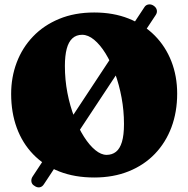

<svg xmlns="http://www.w3.org/2000/svg" viewBox="-20 -776 844 861"><path d="M134 57Q122.5 50.5 120.8 38.2Q119 26 127 14.5L627 -743Q633.5 -754 645.8 -756Q658 -758 669.5 -750Q681 -742 683.2 -730.8Q685.5 -719.5 678.5 -709L177 50Q169.5 62 157.8 64Q146 66 134 57ZM402.5 -720Q488 -720 556.8 -692.8Q625.5 -665.5 674 -616.5Q722.5 -567.5 748.5 -501Q774.5 -434.5 774.5 -356Q774.5 -274 748.8 -205.2Q723 -136.5 674.5 -86Q626 -35.5 557.2 -7.8Q488.5 20 402.5 20Q315 20 246 -7Q177 -34 128.8 -84Q80.5 -134 55.2 -202.8Q30 -271.5 30 -355Q30 -430 55 -496Q80 -562 128 -612.2Q176 -662.5 245.2 -691.2Q314.5 -720 402.5 -720ZM536 -220Q536 -280 525.2 -338Q514.5 -396 495.8 -447Q477 -498 453 -536.8Q429 -575.5 402 -597.8Q375 -620 348.5 -620Q322 -620 304.8 -604.2Q287.5 -588.5 279.2 -557.2Q271 -526 271 -480Q271 -418.5 282.2 -360Q293.5 -301.5 313 -251Q332.5 -200.5 356.8 -162.5Q381 -124.5 407.2 -103Q433.5 -81.5 458 -81.5Q482.5 -81.5 500 -95.2Q517.5 -109 526.8 -139.5Q536 -170 536 -220Z"/></svg>

Font: Fraunces SuperSoft Wonky
Style: Regular
Weight: 900
Version: Version 1.000;[b76b70a41]